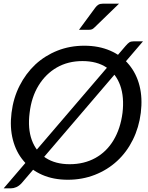

<svg xmlns="http://www.w3.org/2000/svg" viewBox="-20 -975 807 1050"><path d="M351 8Q272 8 210.5 -19Q149 -46 109 -95Q68 -143 50.5 -210.5Q33 -278 43 -358Q53 -439 87 -506Q121 -573 173 -622Q226 -671 294 -698Q362 -725 441 -725Q520 -725 582.5 -698Q645 -671 685 -622Q726 -573 743 -506Q760 -439 750 -358Q740 -278 706.5 -210.5Q673 -143 621 -95Q568 -46 499 -19Q430 8 351 8ZM361 -77Q440 -77 501.5 -111Q563 -145 601 -208.5Q639 -272 650 -358Q660 -444 637.5 -507.5Q615 -571 562.5 -606Q510 -641 431 -641Q352 -641 291 -606Q230 -571 191 -507.5Q152 -444 142 -358Q131 -272 154 -209Q177 -146 230 -111.5Q283 -77 361 -77ZM0 55 667 -724Q679 -738 687.5 -743.5Q696 -749 712 -749H762L98 27Q84 42 69 48.5Q54 55 39 55ZM544 -955H631L498 -826Q490 -818 483.5 -815Q477 -812 465 -812H412L501 -933Q509 -944 518.5 -949.5Q528 -955 544 -955Z"/></svg>

Font: Aleo
Style: Italic
Weight: 400
Italic angle: -7°
Designer: Alessio Laiso
Foundry: Alessio Laiso
Version: Version 2.001;gftools[0.9.29]